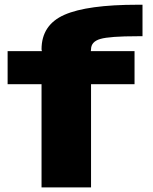

<svg xmlns="http://www.w3.org/2000/svg" viewBox="-20 -812 662 832"><path d="M160 0V-447H13V-590.5H161.5L160 -598Q160 -704 259 -747.8Q358 -791.5 577.5 -791.5H597.5V-655H575.5Q455 -655 414.8 -643.2Q374.5 -631.5 374.5 -598L373.5 -590.5H563V-447H374.5V0Z"/></svg>

Font: Anybody ExtraExpanded ExtraBold
Style: Regular
Weight: 800
Width: 8
Designer: Tyler Finck
Foundry: Etcetera Type Company
Version: Version 1.010; ttfautohint (v1.8.3) -l 8 -r 50 -G 200 -x 14 